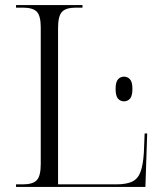

<svg xmlns="http://www.w3.org/2000/svg" viewBox="-20 -734 645 754"><path d="M43 0V-10H70Q109 -10 124.5 -26.5Q140 -43 140 -89V-627Q140 -672 124.5 -688Q109 -704 70 -704H43V-714H304V-704H278Q239 -704 223.5 -687.5Q208 -671 208 -625V-10H436Q477 -10 499.5 -21Q522 -32 532 -59.5Q542 -87 545 -135L548 -210H558L551 0ZM467 -336Q453 -336 443.5 -346.5Q434 -357 434 -385Q434 -412 443.5 -422.5Q453 -433 467 -433Q481 -433 490.5 -422.5Q500 -412 500 -385Q500 -357 490.5 -346.5Q481 -336 467 -336Z"/></svg>

Font: Noto Serif Display Light
Style: Regular
Weight: 300
Designer: Monotype Design Team
Foundry: Monotype Imaging Inc.
Version: Version 2.009